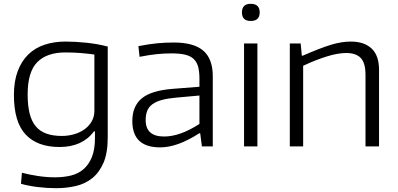

<svg xmlns="http://www.w3.org/2000/svg" viewBox="-20 -768 2087 1007"><path d="M275 219Q227 219 178 213Q129 207 90 196L95 138Q133 148 178.5 155Q224 162 269 162Q314 162 352.5 152.5Q391 143 418.5 119Q446 95 462 55.5Q478 16 478 -44V-79H473Q412 3 292 3Q176 3 114.5 -62.5Q53 -128 53 -270Q53 -342 73 -395Q93 -448 128.5 -482.5Q164 -517 214 -533.5Q264 -550 324 -550Q373 -550 432 -544Q491 -538 545 -524V-47Q545 35 522.5 86.5Q500 138 462.5 167.5Q425 197 376 208Q327 219 275 219ZM304 -55Q338 -55 369 -64Q400 -73 423.5 -90Q447 -107 461 -131.5Q475 -156 475 -186V-482Q447 -486 407.5 -489.5Q368 -493 323 -493Q226 -493 175.5 -442Q125 -391 125 -273Q125 -214 135.5 -172.5Q146 -131 168 -105Q190 -79 224 -67Q258 -55 304 -55Z M820 5Q674 5 674 -133Q674 -211 723.5 -252Q773 -293 885 -302L1026 -313V-355Q1026 -393 1019 -418.5Q1012 -444 995 -459.5Q978 -475 950 -481.5Q922 -488 879 -488Q841 -488 802 -484Q763 -480 712 -470L706 -526Q762 -537 804.5 -541Q847 -545 892 -545Q997 -545 1046.5 -502Q1096 -459 1096 -368V0H1039L1030 -69H1025Q911 5 820 5ZM841 -52Q924 -52 1026 -118V-267L904 -256Q859 -252 828.5 -243.5Q798 -235 779 -221Q760 -207 752 -186.5Q744 -166 744 -138Q744 -52 841 -52Z M1295 -658Q1249 -658 1249 -703Q1249 -748 1295 -748Q1342 -748 1342 -703Q1342 -658 1295 -658ZM1260 -540H1330V0H1260Z M1500 -540H1557L1563 -476H1568Q1614 -496 1650 -510Q1686 -524 1715.5 -533Q1745 -542 1770.5 -546Q1796 -550 1820 -550Q1890 -550 1929 -513.5Q1968 -477 1968 -401V0H1897V-375Q1897 -438 1872 -464Q1847 -490 1796 -490Q1752 -490 1694 -472Q1636 -454 1570 -423V0H1500Z"/></svg>

Font: Encode Sans Wide
Style: Light
Weight: 300
Designer: Pablo Impallari, Andres Torresi
Foundry: Pablo Impallari, Andres Torresi
Version: Version 1.000; ttfautohint (v1.00) -l 8 -r 50 -G 200 -x 14 -